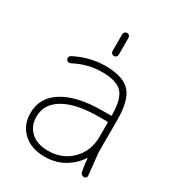

<svg xmlns="http://www.w3.org/2000/svg" viewBox="-178 -864 882 962"><g transform="rotate(30 263.0 -383.0)"><path d="M90.8 -165Q90.8 -110.4 127 -77.6Q163.1 -44.9 225.6 -44.9Q307.6 -44.9 361.3 -98.6Q415 -152.3 415 -234.4V-316.4Q415 -320.3 410.2 -320.3H363.3Q232.4 -320.3 161.6 -279.3Q90.8 -238.3 90.8 -165ZM256.8 -638.7V-736.3Q256.8 -744.1 262.2 -749.5Q267.6 -754.9 274.9 -754.9Q282.2 -754.9 287.6 -749.5Q293 -744.1 293 -736.3V-638.7Q293 -631.8 287.6 -626.5Q282.2 -621.1 274.9 -621.1Q267.6 -621.1 262.2 -626.5Q256.8 -631.8 256.8 -638.7ZM417 -111.3Q417 -112.3 416 -112.8Q415 -113.3 415 -112.3Q390.6 -73.2 348.6 -45.9Q295.9 -10.7 225.6 -10.7Q148.4 -10.7 102.1 -53.2Q55.7 -95.7 55.7 -165Q55.7 -255.9 136.7 -305.7Q217.8 -355.5 363.3 -355.5H410.2Q415 -355.5 415 -360.4Q414.1 -452.1 382.8 -486.3Q350.6 -522.5 264.6 -522.5Q182.6 -522.5 105.5 -481.4Q98.6 -478.5 91.8 -480.5Q85 -482.4 81.5 -488.8Q78.1 -495.1 80.1 -502Q82 -508.8 87.9 -512.7Q173.8 -557.6 265.6 -557.6Q366.2 -557.6 408.2 -512.2Q450.2 -466.8 450.2 -352.5V-165L463.9 -35.2Q463.9 -30.3 460 -26.4Q455.1 -20.5 448.2 -20.5Q440.4 -20.5 434.1 -25.9Q427.7 -31.2 426.8 -39.1Q418.9 -80.1 417 -111.3Z"/></g></svg>

Font: Gen Jyuu Gothic ExtraLight
Style: Regular
Weight: 100
Designer: [Source Han Sans]
Ryoko NISHIZUKA  (kana & ideographs); Paul D. Hunt (Latin, Greek & Cyrillic); Wenlong ZHANG  (bopomofo
Version: Version 1.002.20150607